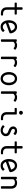

<svg xmlns="http://www.w3.org/2000/svg" viewBox="2826 -3608 792 6485"><g transform="rotate(90 3222.5 -366.0)"><path d="M429.2 0Q335 0 281.7 -51.8Q226.6 -105.5 226.6 -199.2V-463.9H92.8Q68.4 -463.9 68.4 -487.8V-513.2Q68.4 -537.1 92.8 -537.1H226.6V-708.5Q226.6 -732.4 251 -732.4H285.2Q309.6 -732.4 309.6 -708.5V-537.1H448.2Q472.7 -537.1 472.7 -513.2V-487.8Q472.7 -463.9 448.2 -463.9H309.6V-188.5Q309.6 -136.7 343.8 -105Q377.9 -73.2 429.2 -73.2H480.5Q504.9 -73.2 504.9 -49.3V-23.9Q504.9 0 480.5 0Z M887.2 9.8Q792 9.8 733.9 -58.1Q664.1 -140.6 664.1 -268.6Q664.1 -400.9 733.4 -478Q795.4 -546.9 886.7 -546.9Q978 -546.9 1040 -478Q1098.6 -412.6 1107.9 -330.1Q1108.4 -326.7 1108.4 -323.2Q1108.4 -293.5 1076.7 -282.2L762.7 -168Q768.1 -144.5 791 -115.7Q831.5 -65.9 886.2 -65.9Q950.7 -65.9 991.7 -113.8Q1000 -123.5 1011.2 -123.5Q1019 -123.5 1025.9 -116.7L1050.3 -92.3Q1059.6 -83 1059.6 -73.7Q1059.6 -66.9 1052.2 -58.1Q995.6 9.8 887.2 9.8ZM1017.6 -344.7Q1010.3 -384.3 981 -424.3Q946.8 -471.2 886.7 -471.2Q831.5 -471.2 792.5 -424.3Q748.5 -370.6 748.5 -270Q748.5 -258.3 749 -247.1Z M1333 0Q1308.6 0 1308.6 -23.9V-513.2Q1308.6 -537.1 1333 -537.1H1367.2Q1391.6 -537.1 1391.6 -513.2V-503.9Q1438 -546.9 1510.3 -546.9Q1593.3 -546.9 1653.8 -495.1Q1660.6 -489.3 1660.6 -479Q1660.6 -469.7 1651.4 -460.4L1627.4 -436.5Q1620.6 -429.7 1612.8 -429.7Q1604 -429.7 1593.3 -439.5Q1558.1 -472.2 1499 -472.2Q1427.7 -472.2 1391.6 -417.5V-23.9Q1391.6 0 1367.2 0Z M1918.9 0Q1894.5 0 1894.5 -23.9V-513.2Q1894.5 -537.1 1918.9 -537.1H1953.1Q1977.5 -537.1 1977.5 -513.2V-503.9Q2023.9 -546.9 2096.2 -546.9Q2179.2 -546.9 2239.7 -495.1Q2246.6 -489.3 2246.6 -479Q2246.6 -469.7 2237.3 -460.4L2213.4 -436.5Q2206.5 -429.7 2198.7 -429.7Q2189.9 -429.7 2179.2 -439.5Q2144 -472.2 2085 -472.2Q2013.7 -472.2 1977.5 -417.5V-23.9Q1977.5 0 1953.1 0Z M2732.4 -115.7Q2773.9 -166 2773.9 -268.6Q2773.9 -368.7 2731 -424.3Q2693.8 -471.2 2636.7 -471.2Q2581.5 -471.2 2542.5 -424.3Q2498.5 -370.6 2498.5 -270Q2498.5 -167.5 2541 -115.7Q2582.5 -65.9 2637 -65.9Q2691.4 -65.9 2732.4 -115.7ZM2483.9 -58.1Q2414.1 -140.6 2414.1 -268.6Q2414.1 -400.9 2483.4 -478Q2545.4 -546.9 2636.7 -546.9Q2728 -546.9 2790 -478Q2859.4 -400.4 2859.4 -268.6Q2859.4 -139.6 2789.6 -58.1Q2732.4 9.8 2637.2 9.8Q2542 9.8 2483.9 -58.1Z M3090.8 0Q3066.4 0 3066.4 -23.9V-513.2Q3066.4 -537.1 3090.8 -537.1H3125Q3149.4 -537.1 3149.4 -513.2V-503.9Q3195.8 -546.9 3268.1 -546.9Q3351.1 -546.9 3411.6 -495.1Q3418.5 -489.3 3418.5 -479Q3418.5 -469.7 3409.2 -460.4L3385.3 -436.5Q3378.4 -429.7 3370.6 -429.7Q3361.8 -429.7 3351.1 -439.5Q3315.9 -472.2 3256.8 -472.2Q3185.5 -472.2 3149.4 -417.5V-23.9Q3149.4 0 3125 0Z M3967.3 0Q3874 0 3821.3 -51.3Q3767.1 -104 3767.1 -196.8V-463.9H3649.9Q3625.5 -463.9 3625.5 -487.8V-513.2Q3625.5 -537.1 3649.9 -537.1H3825.7Q3850.1 -537.1 3850.1 -513.2V-186Q3850.1 -133.3 3882.8 -103Q3915 -73.2 3967.3 -73.2H4018.6Q4040.5 -73.2 4040.5 -51.8V-21.5Q4040.5 0 4018.6 0ZM3789.1 -742.2Q3817.9 -742.2 3835 -724.6Q3854.5 -704.6 3854.5 -677.7Q3854.5 -650.9 3835 -631.8Q3815.9 -613.3 3789.1 -613.3Q3761.2 -613.3 3743.2 -630.9Q3723.6 -649.9 3723.6 -677.7Q3723.6 -705.6 3743.2 -723.9Q3762.7 -742.2 3789.1 -742.2Z M4214.8 -58.1Q4208.5 -64 4208.5 -72.3Q4208.5 -80.6 4217.3 -88.9L4245.1 -117.2Q4251.5 -123.5 4257.8 -123Q4268.1 -123 4275.4 -114.3Q4317.4 -64 4380.4 -64Q4429.2 -64 4461.9 -89.8Q4497.6 -117.7 4497.6 -160.2Q4497.6 -218.3 4428.2 -243.7L4375.5 -263.7Q4250.5 -310.5 4250.5 -414.1Q4250.5 -471.7 4297.4 -513.2Q4335.9 -546.9 4400.9 -546.9Q4489.3 -546.9 4533.7 -492.7Q4540.5 -484.4 4540.5 -478.5Q4540.5 -470.2 4531.7 -461.4L4503.9 -433.1Q4497.6 -426.8 4491.2 -427.2Q4481 -427.2 4473.6 -436Q4443.4 -472.7 4399.9 -473.1Q4371.1 -473.1 4354 -460.9Q4333.5 -446.3 4333.5 -416Q4333.5 -370.1 4404.8 -342.3L4470.2 -316.4Q4580.6 -272.9 4580.6 -169.9Q4580.6 -94.2 4528.8 -44.9Q4471.2 9.8 4381.8 9.8Q4292.5 9.8 4214.8 -58.1Z M5116.7 0Q5022.5 0 4969.2 -51.8Q4914.1 -105.5 4914.1 -199.2V-463.9H4780.3Q4755.9 -463.9 4755.9 -487.8V-513.2Q4755.9 -537.1 4780.3 -537.1H4914.1V-708.5Q4914.1 -732.4 4938.5 -732.4H4972.7Q4997.1 -732.4 4997.1 -708.5V-537.1H5135.7Q5160.2 -537.1 5160.2 -513.2V-487.8Q5160.2 -463.9 5135.7 -463.9H4997.1V-188.5Q4997.1 -136.7 5031.2 -105Q5065.4 -73.2 5116.7 -73.2H5168Q5192.4 -73.2 5192.4 -49.3V-23.9Q5192.4 0 5168 0Z M5574.7 9.8Q5479.5 9.8 5421.4 -58.1Q5351.6 -140.6 5351.6 -268.6Q5351.6 -400.9 5420.9 -478Q5482.9 -546.9 5574.2 -546.9Q5665.5 -546.9 5727.5 -478Q5786.1 -412.6 5795.4 -330.1Q5795.9 -326.7 5795.9 -323.2Q5795.9 -293.5 5764.2 -282.2L5450.2 -168Q5455.6 -144.5 5478.5 -115.7Q5519 -65.9 5573.7 -65.9Q5638.2 -65.9 5679.2 -113.8Q5687.5 -123.5 5698.7 -123.5Q5706.5 -123.5 5713.4 -116.7L5737.8 -92.3Q5747.1 -83 5747.1 -73.7Q5747.1 -66.9 5739.7 -58.1Q5683.1 9.8 5574.7 9.8ZM5705.1 -344.7Q5697.8 -384.3 5668.5 -424.3Q5634.3 -471.2 5574.2 -471.2Q5519 -471.2 5480 -424.3Q5436 -370.6 5436 -270Q5436 -258.3 5436.5 -247.1Z M5974.1 0Q5952.1 0 5952.1 -21.5V-515.6Q5952.1 -537.1 5974.1 -537.1H6013.2Q6035.2 -537.1 6035.2 -515.6V-501Q6085 -546.9 6156.2 -546.9Q6245.6 -546.9 6298.3 -495.6Q6352.5 -442.9 6352.5 -350.1V-21.5Q6352.5 0 6330.6 0H6291.5Q6269.5 0 6269.5 -21.5V-350.1Q6269.5 -405.8 6237.3 -439.5Q6204.6 -473.6 6144 -473.6Q6069.3 -473.6 6035.2 -420.4V-21.5Q6035.2 0 6013.2 0Z"/></g></svg>

Font: Simply Mono
Style: Book
Weight: 400
Designer: Wojciech Kalinowski "wmk69" (wmk69@o2.pl)
Foundry: Wojciech Kalinowski "wmk69" (wmk69@o2.pl)
Version: Version 1.0.0